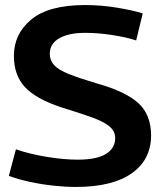

<svg xmlns="http://www.w3.org/2000/svg" viewBox="-20 -730 642 760"><path d="M545 -677 519 -570Q479 -583 423 -591.5Q367 -600 318 -600Q252 -600 214.5 -578.5Q177 -557 177 -517Q177 -491 194.5 -472Q212 -453 253.5 -436.5Q295 -420 366 -399Q479 -367 528.5 -321Q578 -275 578 -194Q578 -98 501.5 -44Q425 10 280 10Q240 10 192.5 5Q145 0 98.5 -10Q52 -20 15 -34L43 -139Q98 -120 165.5 -109Q233 -98 288 -98Q362 -98 399 -120.5Q436 -143 436 -184Q436 -210 414 -229Q392 -248 345 -265Q298 -282 223 -305Q123 -338 79 -385Q35 -432 35 -509Q35 -596 104 -653Q173 -710 317 -710Q381 -710 444 -699.5Q507 -689 545 -677Z"/></svg>

Font: Georama SemiBold
Style: Regular
Weight: 600
Designer: Jean-Baptiste Levee
Foundry: Production Type
Version: Version 1.000